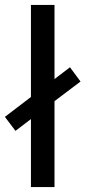

<svg xmlns="http://www.w3.org/2000/svg" viewBox="-27 -762 348 782"><path d="M99 0H195V-350L301 -430L258 -488L195 -440V-742H99V-367L-7 -286L36 -229L99 -277Z"/></svg>

Font: Chess Sans Medium
Style: Regular
Weight: 500
Designer: Wolf Bōese
Foundry: Wolf Bōese
Version: Version 7.223;Glyphs 3.3 (3306)